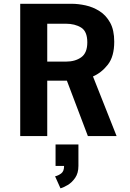

<svg xmlns="http://www.w3.org/2000/svg" viewBox="-20 -720 690 1016"><path d="M87 0V-700H359Q394 -700 433 -691.5Q472 -683 506.5 -661.2Q541 -639.5 562.8 -600.2Q584.5 -561 584.5 -499.5Q584.5 -421 550.8 -378Q517 -335 472 -315.5L597 0H445L334 -293H230V0ZM230 -394H329.5Q378 -394 410 -417Q442 -440 442 -496Q442 -554 409.2 -574.2Q376.5 -594.5 328 -594.5H230ZM274 158V44.5H395V158Q395 196 377.8 221Q360.5 246 338 259.2Q315.5 272.5 300 276.5L271.5 213Q288 209.5 303.8 197.8Q319.5 186 319 158Z"/></svg>

Font: Trispace SemiBold
Style: Regular
Weight: 600
Designer: Tyler Finck
Foundry: Etcetera Type Company
Version: Version 1.210; ttfautohint (v1.8.3)